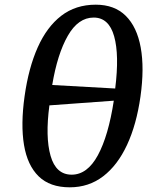

<svg xmlns="http://www.w3.org/2000/svg" viewBox="-20 -790 658 820"><path d="M278 10Q193 10 145 -37Q97 -84 82.5 -171Q68 -258 85 -379Q102 -500 141 -587.5Q180 -675 241.5 -722.5Q303 -770 389 -770Q469 -770 517 -722.5Q565 -675 581 -587Q597 -499 580 -378Q563 -258 522.5 -171Q482 -84 420.5 -37Q359 10 278 10ZM472 -412Q490 -555 467.5 -635Q445 -715 380 -715Q314 -715 269.5 -637Q225 -559 203 -427ZM286 -44Q353 -44 398 -127Q443 -210 466 -360L191 -340Q173 -205 196 -124.5Q219 -44 286 -44Z"/></svg>

Font: Noto Serif Medium
Style: Italic
Weight: 500
Italic angle: -12°
Designer: Monotype Design Team
Foundry: Monotype Imaging Inc.
Version: Version 2.014; ttfautohint (v1.8.4.7-5d5b)